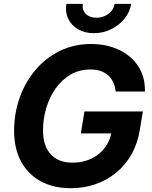

<svg xmlns="http://www.w3.org/2000/svg" viewBox="-20 -966 788 996"><path d="M348.1 10.3Q256.8 10.3 190.9 -25.9Q125 -62 89.1 -128.7Q53.2 -195.3 53.2 -287.6Q53.2 -376.5 81.5 -457.5Q109.9 -538.6 162.6 -601.6Q215.3 -664.6 289.1 -701.2Q362.8 -737.8 453.1 -737.8Q513.7 -737.8 565.2 -720.5Q616.7 -703.1 654.8 -670.7Q692.9 -638.2 713.1 -592.8Q733.4 -547.4 731.9 -491.2H580.1Q577.1 -518.1 567.4 -539.1Q557.6 -560.1 541.3 -575Q524.9 -589.8 502 -597.7Q479 -605.5 449.7 -605.5Q390.1 -605.5 344.2 -577.9Q298.3 -550.3 266.8 -504.6Q235.4 -459 219.2 -403.1Q203.1 -347.2 203.1 -290Q203.1 -209 243.4 -165.5Q283.7 -122.1 355.5 -122.1Q409.7 -122.1 452.9 -142.6Q496.1 -163.1 523.7 -199.5Q551.3 -235.8 559.1 -283.2L589.4 -273.9H399.4L418 -387.7H721.2L705.1 -291.5Q693.8 -220.7 661.9 -164.8Q629.9 -108.9 582.5 -70.1Q535.2 -31.2 475.3 -10.5Q415.5 10.3 348.1 10.3ZM466.8 -793.9Q419.4 -793.9 384.8 -814.2Q350.1 -834.5 333.7 -868.9Q317.4 -903.3 324.2 -945.8H409.7Q404.8 -914.6 424.8 -894.3Q444.8 -874 480.5 -874Q503.9 -874 524.2 -883.3Q544.4 -892.6 557.9 -908.7Q571.3 -924.8 574.7 -945.8H660.6Q653.8 -903.3 625.7 -868.9Q597.7 -834.5 556.2 -814.2Q514.6 -793.9 466.8 -793.9Z"/></svg>

Font: Inter 17pt
Style: Bold Italic
Weight: 700
Italic angle: -9.3988°
Version: Version 4.001;git-66647c0bb